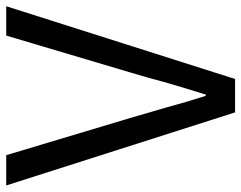

<svg xmlns="http://www.w3.org/2000/svg" viewBox="-99 -674 773 615"><g transform="rotate(-90 287.5 -366.5)"><path d="M1 -733H98L217 -336L252 -216Q268 -156 288 -94H292Q307 -141 329 -216Q348 -287 363 -336L481 -733H575L342 0H235Z"/></g></svg>

Font: Merged Yaku Han JP
Style: Regular
Weight: 400
Designer: Ryoko NISHIZUKA 西塚涼子 (kana, bopomofo & ideographs); Paul D. Hunt (Latin, Greek & Cyrillic); Sandoll Communications 산돌커뮤니
Foundry: Adobe
Version: Version 2.004